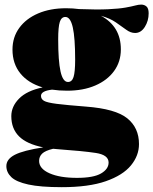

<svg xmlns="http://www.w3.org/2000/svg" viewBox="-20 -562 651 815"><path d="M265 -177Q231 -177 201 -181.5Q154 -176 154 -155Q154 -141.5 166.8 -134Q179.5 -126.5 220.5 -121.2Q261.5 -116 345 -109.5Q470.5 -100 520.2 -59.8Q570 -19.5 570 49.5Q570 98.5 535.8 140.2Q501.5 182 429.2 207.2Q357 232.5 242 232.5Q151.5 232.5 100.2 221.2Q49 210 28 189.8Q7 169.5 7 143Q7 113.5 43 95Q79 76.5 163.5 63.5Q93.5 49.5 60.8 16.8Q28 -16 28 -69Q28 -110 61 -143.5Q94 -177 161 -191Q100 -209 66.5 -250.2Q33 -291.5 33 -351.5Q33 -404 61.8 -443.5Q90.5 -483 141.8 -505Q193 -527 261 -527Q289.5 -527 315.5 -523.5Q392 -520.5 439 -522.8Q486 -525 512.5 -529.8Q539 -534.5 553.5 -538.5Q568 -542.5 579.5 -542.5Q592.5 -542.5 601.8 -534.5Q611 -526.5 611 -505.5Q611 -473.5 594.8 -447.8Q578.5 -422 553.5 -422Q534.5 -422 515.8 -435.8Q497 -449.5 471.8 -467Q446.5 -484.5 408.5 -495Q493 -449.5 493 -352.5Q493 -300 464.2 -260.5Q435.5 -221 384.2 -199Q333 -177 265 -177ZM268.5 -214Q285.5 -214 292.2 -235.2Q299 -256.5 299 -308.5Q299 -401 289 -445.5Q279 -490 257.5 -490Q240.5 -490 233.8 -468.8Q227 -447.5 227 -395.5Q227 -303 237 -258.5Q247 -214 268.5 -214ZM146 121Q146 154 190 173.5Q234 193 306.5 193Q377 193 409 174.2Q441 155.5 441 128Q441 95.5 386.5 87.2Q332 79 227.5 71.5Q216 70.5 205.5 69.5Q172 77.5 159 90Q146 102.5 146 121Z"/></svg>

Font: Newsreader 72pt ExtraBold
Style: Regular
Weight: 800
Designer: Hugues Gentile
Foundry: Production Type
Version: Version 1.003; ttfautohint (v1.8.3)